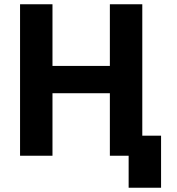

<svg xmlns="http://www.w3.org/2000/svg" viewBox="-20 -730 829 900"><path d="M583 150V0H495V-293H226V0H74V-710H226V-421H495V-710H647V-94H735V150Z"/></svg>

Font: Geist
Style: Bold
Weight: 400
Designer: Basement.studio, Andrés Briganti, Mateo Zaragoza
Foundry: Basement.studio, Vercel, Andrés Briganti, Guido Ferreyra, Mateo Zaragoza
Version: Version 1.401